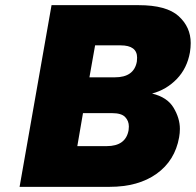

<svg xmlns="http://www.w3.org/2000/svg" viewBox="-20 -725 760 745"><path d="M570 -362Q629 -348 653.5 -307Q678 -266 678 -225Q678 -209 675 -192Q659 -102 588 -51Q517 0 405 0H56L180 -705H518Q626 -705 673 -662.5Q720 -620 720 -558Q720 -541 717 -522Q706 -460 666 -418.5Q626 -377 570 -362ZM327 -425H426Q500 -425 511 -486Q512 -494 512 -501Q512 -549 448 -549H349ZM394 -158Q468 -158 479 -220Q480 -227 480 -234Q480 -256 465.5 -271Q451 -286 415 -286H302L280 -158Z"/></svg>

Font: Fz Poppins ExtBd
Style: Italic
Weight: 800
Italic angle: -10°
Designer: Ninad Kale (Devanagari), Jonny Pinhorn (Latin)
Foundry: Indian Type Foundry
Version: Vit hóa bi Vntype.Com & FontZin.Com